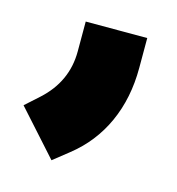

<svg xmlns="http://www.w3.org/2000/svg" viewBox="-66 -172 377 410"><g transform="rotate(15 123.0 33.5)"><path d="M-6 88 24 61Q76 14 76 -53V-119H212V-53Q212 14 187.5 68Q163 122 116 159L82 186Z"/></g></svg>

Font: Bai Jamjuree
Style: Bold
Weight: 700
Designer: Katatrad Aksorn Co.,Ltd.
Foundry: Cadson Demak Co.,Ltd.
Version: Version 1.000; ttfautohint (v1.6)